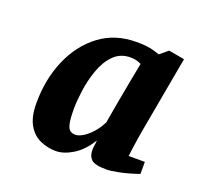

<svg xmlns="http://www.w3.org/2000/svg" viewBox="-80 -751 587 568"><g transform="rotate(20 213.5 -467.0)"><path d="M148 -270Q122 -270 98.5 -280.5Q75 -291 60.5 -316Q46 -341 46 -384Q46 -459 72.5 -520.5Q99 -582 147.5 -618.5Q196 -655 263 -655Q298 -655 317.5 -649Q337 -643 337 -643L362 -664L412 -655L371 -428Q363 -384 359.5 -357Q356 -330 356 -330H407V-292Q375 -281 348.5 -275.5Q322 -270 307 -270Q271 -270 260 -280.5Q249 -291 249 -310Q249 -315 249.5 -319.5Q250 -324 251 -329.5Q252 -335 252 -341Q230 -305 201.5 -287.5Q173 -270 148 -270ZM186 -335Q196 -335 209.5 -343Q223 -351 236.5 -366Q250 -381 260 -401Q260 -401 263.5 -421.5Q267 -442 272.5 -473Q278 -504 284.5 -537.5Q291 -571 296 -598Q288 -602 280 -604Q272 -606 262 -606Q230 -606 209 -584.5Q188 -563 176.5 -530Q165 -497 160.5 -463.5Q156 -430 156 -406Q156 -374 159.5 -359Q163 -344 170 -339.5Q177 -335 186 -335Z"/></g></svg>

Font: Manuale
Style: Italic
Weight: 400
Italic angle: -11°
Designer: Eduardo Tunni / Pablo Cosgaya
Foundry: Eduardo Tunni / Pablo Cosgaya
Version: Version 1.002